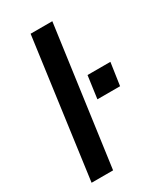

<svg xmlns="http://www.w3.org/2000/svg" viewBox="-181 -786 733 858"><g transform="rotate(-30 186.0 -356.5)"><path d="M238 -310H355L372 -426H254ZM29 0H140L238 -713H126Z"/></g></svg>

Font: Ronzino Medium
Style: Italic
Weight: 500
Italic angle: -7.99998°
Designer: Nunzio Mazzaferro
Foundry: Collletttivo
Version: Version 1.000;Glyphs 3.3 (3337)